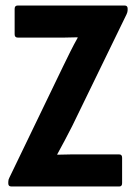

<svg xmlns="http://www.w3.org/2000/svg" viewBox="-20 -675 495 695"><path d="M21 0Q10 0 10 -11V-17Q10 -25 14 -32L208 -434Q221 -461 234.5 -488Q248 -515 261 -538V-540Q239 -539 215 -539Q191 -539 168 -539H44Q33 -539 33 -551V-643Q33 -655 44 -655H431Q442 -655 442 -644V-638Q442 -635 441 -631Q440 -627 438 -623L241 -218Q228 -192 214 -166Q200 -140 187 -116V-115Q211 -116 234.5 -116Q258 -116 282 -116H412Q422 -116 422 -104V-12Q422 0 412 0Z"/></svg>

Font: Sofia Sans Condensed ExtraBold
Style: Regular
Weight: 800
Designer: Botio Nikoltchev, Ani Petrova
Foundry: lettersoup
Version: Version 4.101